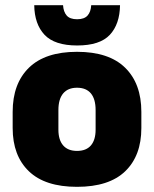

<svg xmlns="http://www.w3.org/2000/svg" viewBox="-20 -708 596 743"><path d="M278 15Q154.5 15 91.8 -45.2Q29 -105.5 29 -212.5V-275Q29 -384.5 92 -446Q155 -507.5 278 -507.5Q401.5 -507.5 464.2 -446Q527 -384.5 527 -275V-212.5Q527 -105.5 464.5 -45.2Q402 15 278 15ZM278 -124Q313.5 -124 331.8 -145.2Q350 -166.5 350 -206V-282Q350 -324.5 331.8 -346.5Q313.5 -368.5 278 -368.5Q243 -368.5 224.5 -346.5Q206 -324.5 206 -282V-206Q206 -166.5 224.5 -145.2Q243 -124 278 -124ZM278.5 -532Q191.5 -532 152.5 -573.2Q113.5 -614.5 112.5 -688H224Q225.5 -662.5 238 -648Q250.5 -633.5 278.5 -633.5Q306 -633.5 318.8 -647.8Q331.5 -662 333 -688H444.5Q443.5 -614.5 405 -573.2Q366.5 -532 278.5 -532Z"/></svg>

Font: Anek Latin Medium ExtraBold
Style: Regular
Weight: 800
Version: Version 1.003